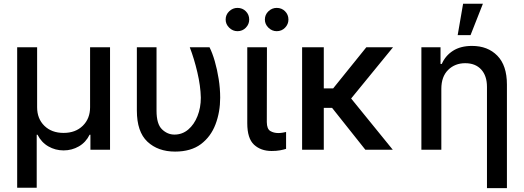

<svg xmlns="http://www.w3.org/2000/svg" viewBox="-20 -797 2789 1022"><path d="M71.4 202.4V-545.5H177.6V-226.2Q177.6 -165.1 216.3 -127.3Q255 -89.5 318.5 -89.5Q382.1 -89.5 420.8 -127.7Q459.5 -165.8 459.5 -226.2V-545.5H565.7V0H461.3V-79.9H457Q436.8 -39.1 399.7 -17.8Q362.6 3.6 318.5 3.6Q274.5 3.6 237.4 -17.8Q200.3 -39.1 179.7 -79.9H175.4V202.4Z M708.5 -545.5H813.2V-207.4Q813.2 -136.7 842.3 -108.7Q871.4 -80.6 908.4 -80.6Q950.3 -80.6 981.9 -107.4Q1013.5 -134.2 1031.2 -179Q1049 -223.7 1049 -277Q1047.6 -339.5 1030.5 -412.1Q1013.5 -484.7 990.1 -545.5H1095.2Q1110.4 -515.6 1123.2 -471.4Q1136 -427.2 1144 -376.6Q1152 -326 1152 -277Q1152 -200.6 1127.1 -135.1Q1102.3 -69.6 1049.4 -29.8Q996.4 9.9 911.9 9.9Q821 9.9 764.7 -42.8Q708.5 -95.5 708.5 -208.8Z M1296.2 -545.5H1400.9L1400.2 -147Q1400.6 -110.4 1418.9 -99.6Q1437.1 -88.8 1461.3 -88.8Q1473 -88.8 1484.9 -90.9Q1496.8 -93 1502.8 -94.5V-4.6Q1489.7 -0.4 1470.3 3.2Q1451 6.7 1425.8 6.7Q1368.6 6.7 1332.4 -26.6Q1296.2 -60 1296.2 -141ZM1244 -631Q1219.1 -631 1200.1 -649.5Q1181.1 -668 1181.1 -692.8Q1181.1 -719.1 1200.1 -737Q1219.1 -755 1244 -755Q1270.6 -755 1288.5 -737Q1306.5 -719.1 1306.5 -692.8Q1306.5 -668 1288.5 -649.5Q1270.6 -631 1244 -631ZM1452.8 -631Q1427.9 -631 1408.9 -649.5Q1389.9 -668 1389.9 -692.8Q1389.9 -719.1 1408.9 -737Q1427.9 -755 1452.8 -755Q1479.4 -755 1497.3 -737Q1515.3 -719.1 1515.3 -692.8Q1515.3 -668 1497.3 -649.5Q1479.4 -631 1452.8 -631Z M1703.5 -545.5V-326.3H1753.2L1930 -545.5H2072.1L1849.1 -272.7L2070.7 0H1924.7L1747.5 -223H1703.5V0H1588.1V-545.5Z M2329.2 -323.9V0H2223V-545.5H2324.9V-456.7H2331.7Q2350.5 -500.4 2391 -526.5Q2431.5 -552.6 2492.5 -552.6Q2576.3 -552.6 2627.3 -500.5Q2678.3 -448.5 2678.3 -346.9V204.5H2572.1V-334.2Q2572.1 -393.5 2541.4 -427Q2510.7 -460.6 2456.3 -460.6Q2401.6 -460.6 2365.4 -424.9Q2329.2 -389.2 2329.2 -323.9ZM2416.2 -610.1 2445 -777H2550.4L2484.7 -610.1Z"/></svg>

Font: Inter Zeller Medium
Style: Regular
Weight: 500
Designer: Rasmus Andersson; Joe Bland
Foundry: zeller
Version: Version 3.015;git-dec3a8cb1